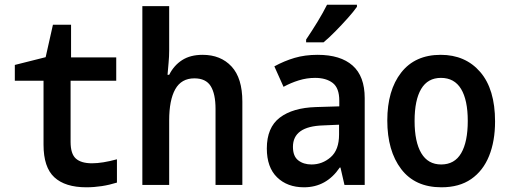

<svg xmlns="http://www.w3.org/2000/svg" viewBox="-20 -786 2160 816"><path d="M347 10Q257 10 211 -32.5Q165 -75 165 -171V-443H43V-510L174 -543L205 -681H282V-542H474V-443H280V-183Q280 -132 302.5 -112Q325 -92 371 -92Q415 -92 477 -109V-10Q413 10 347 10Z M585 0V-760H699V-571Q699 -546 696.5 -519.5Q694 -493 692 -468H699Q719 -508 754 -530.5Q789 -553 841 -553Q918 -553 964 -503.5Q1010 -454 1010 -354V0H896V-323Q896 -387 875.5 -420Q855 -453 806 -453Q751 -453 725 -407Q699 -361 699 -274V0Z M1272 10Q1201 10 1157.5 -32.5Q1114 -75 1114 -155Q1114 -244 1169 -286Q1224 -328 1323 -331L1422 -334V-358Q1422 -412 1394 -433.5Q1366 -455 1319 -455Q1284 -455 1250 -444.5Q1216 -434 1185 -417L1146 -504Q1188 -527 1232 -540Q1276 -553 1330 -553Q1427 -553 1478.5 -507.5Q1530 -462 1530 -369V0H1444L1427 -74H1424Q1367 10 1272 10ZM1304 -87Q1350 -87 1385.5 -118Q1421 -149 1421 -214V-256L1353 -253Q1225 -249 1225 -162Q1225 -122 1247.5 -104.5Q1270 -87 1304 -87ZM1281 -618Q1306 -655 1329.5 -693.5Q1353 -732 1370 -766H1497V-757Q1483 -737 1458 -709Q1433 -681 1405.5 -653Q1378 -625 1355 -606H1281Z M1856 10Q1744 10 1685 -67.5Q1626 -145 1626 -274Q1626 -402 1685 -477.5Q1744 -553 1853 -553Q1958 -553 2021 -480Q2084 -407 2084 -270Q2084 -186 2058.5 -123Q2033 -60 1982.5 -25Q1932 10 1856 10ZM1855 -87Q1912 -87 1940 -135Q1968 -183 1968 -272Q1968 -361 1939.5 -408Q1911 -455 1854 -455Q1798 -455 1770 -408Q1742 -361 1742 -272Q1742 -183 1770.5 -135Q1799 -87 1855 -87Z"/></svg>

Font: Noto Sans Mono Condensed SemiBold
Style: Regular
Weight: 600
Width: 3
Designer: Monotype Design Team
Foundry: Monotype Imaging Inc.
Version: Version 2.014